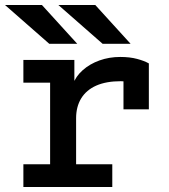

<svg xmlns="http://www.w3.org/2000/svg" viewBox="-43 -752 679 772"><path d="M51 0V-91.5H158.5V-419.5H51V-511H256V-397.5L250 -412.5Q261.5 -445 289.8 -470Q318 -495 357 -509Q396 -523 440.5 -523Q479 -523 508 -515.2Q537 -507.5 555.5 -497V-312.5H453.5V-466.5L494.5 -420Q480.5 -423 467.2 -424.2Q454 -425.5 443 -425.5Q384 -425.5 344 -407.8Q304 -390 283.5 -356.5Q263 -323 263 -276.5V-91.5H408.5V0ZM369.5 -576 191.5 -732H340L482 -576ZM155 -576 -23 -732H125.5L267.5 -576Z"/></svg>

Font: Overpass Mono Light SemiBold
Style: Regular
Weight: 600
Monospace: yes
Version: Version 4.000